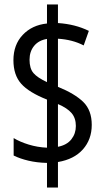

<svg xmlns="http://www.w3.org/2000/svg" viewBox="-20 -780 469 858"><path d="M190 -52Q145 -53 107 -62Q69 -71 41 -85V-163Q69 -146 108 -134Q147 -122 190 -120V-335Q109 -367 74.5 -406Q40 -445 40 -511Q40 -580 81.5 -624Q123 -668 190 -675V-760H239V-677Q316 -672 377 -642L354 -577Q304 -603 239 -607V-392Q315 -361 352.5 -324Q390 -287 390 -222Q390 -157 350.5 -112.5Q311 -68 239 -56V58H190ZM190 -606Q153 -600 132.5 -575Q112 -550 112 -513Q112 -474 129.5 -453.5Q147 -433 190 -413ZM239 -124Q279 -132 299 -157.5Q319 -183 319 -217Q319 -252 300 -274.5Q281 -297 239 -315Z"/></svg>

Font: Noto Sans ExtraCondensed
Style: Regular
Weight: 400
Width: 2
Designer: Monotype Design Team
Foundry: Monotype Imaging Inc.
Version: Version 2.013; ttfautohint (v1.8.4.7-5d5b)